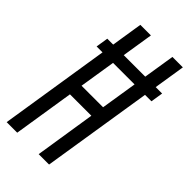

<svg xmlns="http://www.w3.org/2000/svg" viewBox="-225 -762 823 823"><g transform="rotate(45 187.0 -350.0)"><path d="M38 -502 46.8 -557.9H379.2L370.4 -502ZM-5.3 0 105 -700H169.1L111.4 -337.3H241.9L299.5 -700H362.8L251.8 0H188.8L232 -276.1H102.3L58.7 0Z"/></g></svg>

Font: Georama ExtraCondensed Thin
Style: Italic
Weight: 100
Width: 2
Italic angle: -9°
Designer: Jean-Baptiste Levee
Foundry: Production Type
Version: Version 1.001